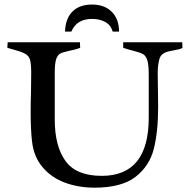

<svg xmlns="http://www.w3.org/2000/svg" viewBox="-20 -824 840 856"><path d="M337.4 -610.4Q317.4 -603 285.6 -596.7Q259.3 -591.3 247.8 -584.7Q236.3 -578.1 230.2 -559.3Q224.1 -540.5 224.1 -499.5V-291Q224.1 -173.3 271.7 -106.7Q319.3 -40 433.6 -40Q643.1 -40 643.1 -299.3V-491.2Q643.1 -534.7 637 -554.7Q630.9 -574.7 618.2 -582.3Q605.5 -589.8 575.7 -597.2Q547.4 -604.5 529.3 -610.8V-635.7H792.5L793.5 -610.4Q786.1 -606.4 777.6 -604.2Q769 -602.1 754.9 -599.6Q736.3 -596.2 725.1 -593Q713.9 -589.8 704.3 -582.3Q694.8 -574.7 690.9 -561.5Q683.1 -534.7 683.1 -499Q683.1 -475.6 684.1 -424.8Q685.1 -374 685.1 -348.6Q685.1 -237.3 665.8 -160.6Q646.5 -84 584.2 -35.6Q522 12.7 400.9 12.7Q330.6 12.7 270 -9.5Q209.5 -31.7 169.7 -78.6Q129.9 -125.5 122.6 -195.8Q116.7 -246.6 116.7 -324.2Q116.7 -369.1 118.2 -413.1Q119.1 -471.7 119.1 -500Q119.1 -536.1 114.3 -556.2Q109.4 -575.7 90.1 -585.4Q70.8 -595.2 38.1 -603.5Q22 -607.9 12.7 -610.8L14.2 -635.7H336.4ZM510.7 -683.1H482.4Q474.1 -712.4 449 -726.1Q423.8 -739.7 390.6 -739.7Q357.4 -739.7 334.2 -726.3Q311 -712.9 297.9 -683.1H270Q271.5 -740.2 302.5 -772Q333.5 -803.7 390.6 -803.7Q446.3 -803.7 478.5 -771.2Q510.7 -738.8 510.7 -683.1Z"/></svg>

Font: Radley
Style: Regular
Weight: 400
Designer: Vernon Adams
Foundry: Vernon Adams
Version: Version 1.003; ttfautohint (v1.6)